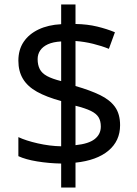

<svg xmlns="http://www.w3.org/2000/svg" viewBox="-20 -779 612 857"><path d="M253 -49Q198 -50 146 -58.5Q94 -67 62 -82V-167Q96 -151 149 -139Q202 -127 253 -126V-328Q187 -346 145 -369.5Q103 -393 82.5 -427Q62 -461 62 -508Q62 -557 85.5 -592Q109 -627 152 -647.5Q195 -668 253 -671V-759H317V-672Q370 -671 413.5 -660.5Q457 -650 493 -635L466 -561Q434 -574 395.5 -583.5Q357 -593 317 -596V-395Q383 -376 427 -354.5Q471 -333 493.5 -301.5Q516 -270 516 -220Q516 -150 464 -106.5Q412 -63 317 -53V58H253ZM317 -131Q376 -137 403 -158.5Q430 -180 430 -214Q430 -239 420 -255.5Q410 -272 385.5 -284Q361 -296 317 -307ZM253 -594Q217 -592 194 -581.5Q171 -571 159.5 -554Q148 -537 148 -515Q148 -489 157.5 -470.5Q167 -452 190 -439.5Q213 -427 253 -417Z"/></svg>

Font: lmalayalam05
Style: Book
Weight: 400
Designer: Jelle Bosma - Monotype Design Team
Foundry: Monotype Imaging Inc.
Version: Version 2.003